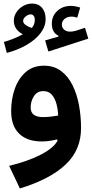

<svg xmlns="http://www.w3.org/2000/svg" viewBox="-20 -797 519 1085"><path d="M162.1 -776.9Q196.8 -776.9 217.3 -753.2Q237.8 -729.5 237.8 -689Q237.8 -647.9 209.7 -610.6Q181.6 -573.2 132.1 -544.2Q82.5 -515.1 18.6 -498L2 -560.1Q23.4 -565.4 53 -577.1Q82.5 -588.9 109.4 -603.5Q86.9 -613.8 72.5 -633.5Q58.1 -653.3 58.1 -680.2Q58.1 -705.1 72.5 -727.3Q86.9 -749.5 110.8 -763.2Q134.8 -776.9 162.1 -776.9ZM153.3 -715.8Q139.6 -715.8 125.2 -704.1Q110.8 -692.4 110.8 -679.7Q110.8 -666 124.5 -656Q138.2 -646 159.7 -638.7Q176.8 -658.2 176.8 -685.5Q176.8 -698.2 170.7 -707Q164.6 -715.8 153.3 -715.8ZM433.1 -754.4 416.5 -697.3Q408.7 -699.7 400.9 -701.4Q393.1 -703.1 384.8 -703.1Q360.8 -703.1 345.2 -690.4Q329.6 -677.7 329.6 -657.7Q329.6 -640.1 342.8 -629.2Q356 -618.2 376.5 -618.2Q392.1 -618.2 408.2 -623L460.4 -640.1L479 -578.6L253.4 -505.9L234.9 -568.4L310.1 -590.3V-595.2Q272.9 -613.3 272.9 -663.1Q272.9 -706.5 303.5 -735.1Q334 -763.7 381.3 -763.7Q402.8 -763.7 433.1 -754.4ZM305.7 -2.9 301.8 -9.3Q283.7 -4.4 261.2 -1Q238.8 2.4 216.8 2.4Q133.8 2.4 88.4 -41.5Q43 -85.4 43 -169.9Q43 -235.4 63.2 -293.9Q83.5 -352.5 124.8 -389.2Q166 -425.8 228.5 -425.8Q284.7 -425.8 324.5 -396.2Q364.3 -366.7 389.4 -316.4Q414.6 -266.1 426.3 -202.9Q438 -139.6 438 -72.8Q438 50.8 350.3 133.3Q262.7 215.8 92.3 268.1L31.7 140.1Q134.3 115.7 208.7 77.9Q283.2 40 305.7 -2.9ZM308.6 -144Q307.6 -177.2 299.3 -209Q291 -240.7 273.2 -261.5Q255.4 -282.2 225.1 -282.2Q189.9 -282.2 171.6 -253.4Q153.3 -224.6 153.3 -190.4Q153.3 -160.6 171.9 -147.9Q190.4 -135.3 222.2 -135.3Q245.6 -135.3 267.3 -137.9Q289.1 -140.6 308.6 -144Z"/></svg>

Font: Estedad-FD Bold
Style: Regular
Weight: 700
Designer: Amin Abedi
Version: Version 7.3